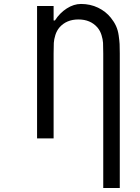

<svg xmlns="http://www.w3.org/2000/svg" viewBox="-20 -697 707 967"><path d="M388 -677.1Q434.9 -677.1 474 -658.2Q513 -639.3 538.4 -607.4Q554.7 -587.2 564.5 -565.8Q574.2 -544.3 577.8 -518.2Q581.4 -492.2 582.4 -475.3Q583.3 -458.3 583.3 -427.7V250H500V-427.7Q500 -463.5 499 -481.1Q498 -498.7 491.2 -520.5Q484.4 -542.3 470.7 -558.6Q435.5 -599 375 -599Q314.5 -599 279.3 -558.6Q265.6 -542.3 258.8 -520.5Q252 -498.7 251 -481.1Q250 -463.5 250 -427.7V0H166.7V-666.7H250V-593.8H256.5Q280.6 -631.5 316.1 -654.3Q351.6 -677.1 388 -677.1Z"/></svg>

Font: Monoid
Style: Regular
Weight: 400
Width: 4
Monospace: yes
Designer: Andreas Larsen (@larsenwork)
Version: Version 0.61